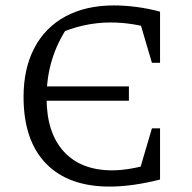

<svg xmlns="http://www.w3.org/2000/svg" viewBox="-20 -681 708 709"><path d="M385 8Q232 8 149.5 -77.5Q67 -163 67 -323Q67 -428 107 -504Q147 -580 222 -620.5Q297 -661 401 -661Q439 -661 482.5 -655.5Q526 -650 571 -638L554 -572Q512 -585 470.5 -591.5Q429 -598 389 -598Q338 -598 288.5 -587Q239 -576 191 -554L229 -580Q191 -523 171.5 -458.5Q152 -394 152 -320Q152 -191 215.5 -121.5Q279 -52 394 -52Q428 -52 467 -59Q506 -66 550 -80L571 -18Q468 8 385 8ZM485 -17 541 -207H571V-18ZM541 -449 485 -639 571 -638V-449ZM107 -309V-362H456V-309Z"/></svg>

Font: Piazzolla 24pt
Style: Regular
Weight: 400
Designer: Juan Pablo del Peral
Foundry: Huerta Tipografica
Version: Version 2.005